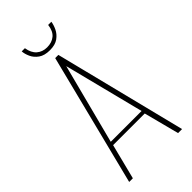

<svg xmlns="http://www.w3.org/2000/svg" viewBox="-228 -761 811 811"><g transform="rotate(-45 178.0 -355.5)"><path d="M20 0 169 -591H188L336 0H312L271 -158H82L42 0ZM85 -175H269L178 -534ZM177 -630Q145 -630 126 -643.5Q107 -657 98.5 -676Q90 -695 89 -711H108Q113 -679 131.5 -663Q150 -647 177 -647Q206 -647 224.5 -662.5Q243 -678 247 -711H266Q264 -695 255 -676Q246 -657 227.5 -643.5Q209 -630 177 -630Z"/></g></svg>

Font: Alumni Sans Thin
Style: Regular
Weight: 100
Designer: Robert E. Leuschke
Foundry: Robert E. Leuschke
Version: Version 1.018